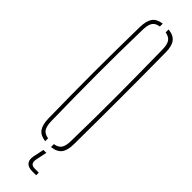

<svg xmlns="http://www.w3.org/2000/svg" viewBox="-325 -793 933 933"><g transform="rotate(45 142.0 -326.0)"><path d="M122 4Q86.5 -0.5 71.2 -21.5Q56 -42.5 55 -85Q53.5 -169.5 52.8 -246.8Q52 -324 52 -399.5Q52 -475 52.8 -552.2Q53.5 -629.5 55 -714Q56 -757 71.2 -778.2Q86.5 -799.5 122 -804V-784Q96 -780.5 85.5 -764.5Q75 -748.5 74 -714Q72 -631.5 71.2 -555Q70.5 -478.5 70.5 -403Q70.5 -327.5 71.5 -249.2Q72.5 -171 74 -85Q75 -51.5 85.5 -35.8Q96 -20 122 -16ZM162 4V-16Q188 -20 198.8 -35.8Q209.5 -51.5 210 -85Q212 -171 212.5 -249.2Q213 -327.5 213 -403Q213 -478.5 212 -555Q211 -631.5 210 -714Q209.5 -748.5 198.5 -764Q187.5 -779.5 162 -784V-804Q199 -800.5 215 -779Q231 -757.5 231 -714Q232 -629.5 232.2 -552.2Q232.5 -475 232.5 -399.5Q232.5 -324 232.2 -246.8Q232 -169.5 231 -85Q231 -42.5 215 -21.2Q199 0 162 4ZM208 152H181Q152.5 152 140.8 137.5Q129 123 134 97L146 40H166L154 97Q150.5 115.5 156.8 124.8Q163 134 181 134H208Z"/></g></svg>

Font: Big Shoulders Stencil Display SC Thin
Style: Regular
Weight: 100
Designer: Patric King
Foundry: XO Type Co
Version: Version 2.001